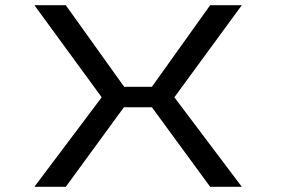

<svg xmlns="http://www.w3.org/2000/svg" viewBox="-20 -720 1090 740"><path d="M233.5 0H112.5L372 -345L112.5 -700H233.5L458.5 -385.5H565.5L790 -700H912L652 -345L912 0H790L565.5 -306.5H457.5Z"/></svg>

Font: League Mono Extended
Style: Regular
Weight: 400
Width: 9
Designer: Tyler Finck
Foundry: The League of Moveable Type / Tyler Finck
Version: Version 2.210